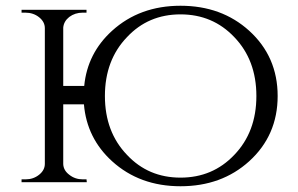

<svg xmlns="http://www.w3.org/2000/svg" viewBox="-20 -634 1036 668"><path d="M795 -95Q872 -175 872 -300Q872 -425 795 -505Q720 -584 608 -584Q496 -584 422 -505Q345 -425 345 -300Q345 -175 422 -95Q496 -16 608 -16Q720 -16 795 -95ZM273 -335Q284 -449 370 -527Q466 -614 608 -614Q751 -614 847 -527Q946 -437 946 -300Q946 -163 847 -73Q751 14 608 14Q466 14 370 -73Q282 -153 272 -271H200V-63Q201 -41 221 -26Q241 -10 268 -10H281L282 0H55V-10H69Q96 -10 116 -26Q136 -42 136 -64V-536Q136 -558 116 -574Q96 -590 68 -590H55V-600H281V-590H268Q241 -590 221 -575Q202 -560 200 -538V-335Z"/></svg>

Font: Cinzel(RUS BY LYAJKA)
Style: Regular
Weight: 400
Designer: Natanael Gama
Version: Version 1.001;PS 001.001;hotconv 1.0.56;makeotf.lib2.0.21325